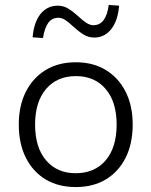

<svg xmlns="http://www.w3.org/2000/svg" viewBox="-20 -749 613 777"><path d="M287 8Q216 8 164.5 -23Q113 -54 84.5 -111Q56 -168 56 -245Q56 -321 84.5 -377.5Q113 -434 164.5 -465.5Q216 -497 287 -497Q357 -497 408.5 -465.5Q460 -434 488.5 -377.5Q517 -321 517 -245Q517 -168 488.5 -111Q460 -54 408.5 -23Q357 8 287 8ZM286 -48Q363 -48 407.5 -100Q452 -152 452 -245Q452 -337 407.5 -389Q363 -441 287 -441Q211 -441 166.5 -389Q122 -337 122 -245Q122 -152 166.5 -100Q211 -48 286 -48ZM154 -595 112 -598Q117 -659 144 -692.5Q171 -726 214 -726Q237 -726 256.5 -714Q276 -702 298 -682Q317 -664 331 -655.5Q345 -647 358 -647Q384 -647 399.5 -668Q415 -689 420 -729L462 -726Q457 -665 430 -631Q403 -597 361 -597Q338 -597 318.5 -609Q299 -621 276 -642Q257 -660 243.5 -668.5Q230 -677 216 -677Q190 -677 175 -656Q160 -635 154 -595Z"/></svg>

Font: Nunito Sans 10pt Light
Style: Regular
Weight: 300
Designer: Vernon Adams
Foundry: Vernon Adams
Version: Version 3.101;gftools[0.9.27]